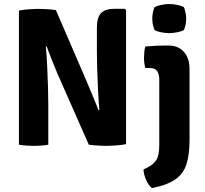

<svg xmlns="http://www.w3.org/2000/svg" viewBox="-20 -734 1040 974"><path d="M272.5 -358Q256 -396.5 241.5 -433.5Q227 -470.5 216.5 -499L212.5 -497.5Q216.5 -455 219.2 -401.2Q222 -347.5 223.5 -294Q225 -240.5 225 -199V0Q205.5 3.5 186.5 4.8Q167.5 6 152.5 6Q138 6 116.2 4.8Q94.5 3.5 76 0V-680Q94.5 -684.5 125 -686.8Q155.5 -689 170.5 -689Q186 -689 211.5 -687.8Q237 -686.5 263.5 -683L417.5 -326Q436.5 -282 452.8 -242Q469 -202 480 -174.5L484 -176Q480 -222.5 477.2 -278Q474.5 -333.5 473 -385Q471.5 -436.5 471.5 -471V-593Q471.5 -646.5 493.2 -668Q515 -689.5 561 -689.5H613L619.5 -683V-3Q600.5 1.5 569.8 3.8Q539 6 523 6Q507.5 6 482 4.8Q456.5 3.5 430.5 0ZM941.5 -24Q941.5 49 926.5 97.5Q911.5 146 870.2 175.5Q829 205 750.5 220Q734 207 721.5 179.5Q709 152 708 125.5Q751.5 107 769.8 82.8Q788 58.5 788 3V-331Q788 -356 777.8 -372.5Q767.5 -389 740.5 -389H717Q710.5 -413.5 710.5 -442Q710.5 -455 712 -469.8Q713.5 -484.5 717 -498Q743 -500.5 770 -501.8Q797 -503 813 -503H834.5Q884.5 -503 913 -470.8Q941.5 -438.5 941.5 -383.5ZM752.5 -639.5Q752.5 -670.5 764 -698Q777 -704.5 797.8 -709Q818.5 -713.5 838.5 -713.5Q858.5 -713.5 880 -709Q901.5 -704.5 913 -698Q918.5 -684 921.5 -668.5Q924.5 -653 924.5 -639.5Q924.5 -609 913 -581.5Q901.5 -575 880 -570.5Q858.5 -566 838.5 -566Q818.5 -566 797.2 -570.2Q776 -574.5 764 -581.5Q752.5 -609 752.5 -639.5Z"/></svg>

Font: Signika SC
Style: Bold
Weight: 700
Designer: Anna Giedryś
Foundry: Anna Giedryś
Version: Version 2.000; ttfautohint (v1.8.3) -l 8 -r 50 -G 200 -x 9 -